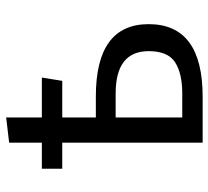

<svg xmlns="http://www.w3.org/2000/svg" viewBox="-48 -648 695 640"><g transform="rotate(-90 300.0 -327.5)"><path d="M229 -655V-536H362L351 -468H229V-356H299Q540 -356 540 -180Q540 0 298 0H145V-468H58V-536H145V-645ZM309 -290H229V-68H309Q376 -68 413 -92Q450 -116 450 -180Q450 -290 309 -290Z"/></g></svg>

Font: Fira Mono
Style: Regular
Weight: 400
Designer: Carrois Corporate & Edenspiekermann AG
Foundry: Carrois Corporate GbR & Edenspiekermann AG
Version: Version 3.206;PS 003.206;hotconv 1.0.70;makeotf.lib2.5.58329